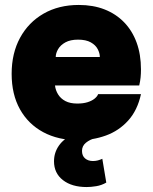

<svg xmlns="http://www.w3.org/2000/svg" viewBox="-20 -558 616 775"><path d="M296 8Q215 8 154.5 -24.5Q94 -57 60.5 -117Q27 -177 27 -260Q27 -343 61 -405.5Q95 -468 156 -503Q217 -538 298 -538Q356 -538 402 -520Q448 -502 481 -468Q514 -434 531.5 -386Q549 -338 549 -278Q549 -261 547.5 -245.5Q546 -230 542 -213H202Q204 -194 214.5 -177Q225 -160 244 -150Q263 -140 292 -140Q316 -140 333.5 -145.5Q351 -151 362 -160Q373 -169 376 -178H549Q535 -113 497.5 -71.5Q460 -30 407.5 -11Q355 8 296 8ZM205 -328H383Q383 -343 374.5 -359.5Q366 -376 346.5 -387Q327 -398 295 -398Q264 -398 244 -387Q224 -376 214.5 -359.5Q205 -343 205 -328ZM330 197Q270 197 234 169Q198 141 198 93Q198 58 218 29.5Q238 1 272 -12L366 -1Q343 5 327 18Q311 31 311 51Q311 71 323.5 81.5Q336 92 355 92Q366 92 375 89.5Q384 87 393 83L409 179Q390 190 368.5 193.5Q347 197 330 197Z"/></svg>

Font: Onest Black
Style: Regular
Weight: 900
Designer: Dmitri Voloshin, Andrey Kudryavtsev
Foundry: Dmitri Voloshin, Andrey Kudryavtsev
Version: Version 1.000;gftools[0.9.33]